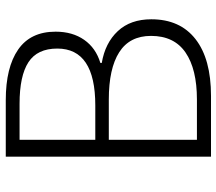

<svg xmlns="http://www.w3.org/2000/svg" viewBox="-64 -706 769 682"><g transform="rotate(-90 321.0 -364.5)"><path d="M106 -729H307Q423 -729 486.5 -685Q550 -641 550 -552Q550 -492 521 -450.5Q492 -409 439 -393V-388Q510 -376 552 -331Q594 -286 594 -212Q594 -110 523.5 -55Q453 0 322 0H106ZM490 -546Q490 -617 441.5 -648.5Q393 -680 294 -680H166V-411H288Q490 -411 490 -546ZM535 -213Q535 -289 477 -326Q419 -363 309 -363H166V-50H309Q417 -50 476 -90.5Q535 -131 535 -213Z"/></g></svg>

Font: Merged Yaku Han JP Light
Style: Regular
Weight: 300
Designer: Ryoko NISHIZUKA 西塚涼子 (kana, bopomofo & ideographs); Paul D. Hunt (Latin, Greek & Cyrillic); Sandoll Communications 산돌커뮤니
Foundry: Adobe
Version: Version 2.004